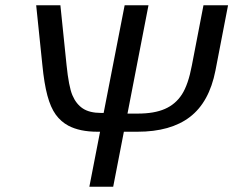

<svg xmlns="http://www.w3.org/2000/svg" viewBox="-20 -708 885 728"><path d="M349.6 -208.5Q282.7 -208.5 239.3 -231.4Q210.9 -246.6 191.4 -273.4Q171.9 -300.3 159.7 -345.7Q147.5 -391.1 140.6 -461.9L117.2 -688H209L232.4 -460.9Q240.7 -379.9 254.4 -347.2Q268.6 -313.5 294.2 -296.6Q319.8 -279.8 363.3 -279.8H373L452.6 -688H543L463.4 -277.3H502Q564.9 -277.3 605 -294.9Q645.5 -312.5 669.7 -349.9Q693.8 -387.2 707.5 -460L751.5 -688H844.7L796.9 -440.4Q773.4 -320.8 700.2 -264.6Q627 -208.5 501 -208.5H449.7L409.2 0H318.8L359.4 -208.5Z"/></svg>

Font: Arimo
Style: Italic
Weight: 400
Italic angle: -12°
Designer: Steve Matteson
Foundry: Monotype Imaging Inc.
Version: Version 1.33